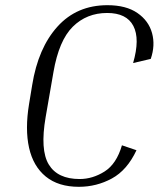

<svg xmlns="http://www.w3.org/2000/svg" viewBox="-20 -710 619 740"><path d="M284 10Q205 10 156.5 -29.5Q108 -69 92 -140.5Q76 -212 92 -309L104 -382Q127 -525 201.5 -607.5Q276 -690 394 -690Q466 -690 509.5 -660Q553 -630 566 -582.5Q579 -535 561 -483L493 -467Q520 -560 494 -610Q468 -660 393 -660Q314 -660 260.5 -607Q207 -554 186 -432L156 -259Q134 -132 168 -76Q202 -20 287 -20Q337 -20 383 -49Q429 -78 450 -150L506 -131Q470 -54 411 -22Q352 10 284 10Z"/></svg>

Font: Inria Serif Light
Style: Italic
Weight: 300
Italic angle: -10°
Designer: Black Foundry Team
Foundry: Black Foundry
Version: Version 1.000; ttfautohint (v1.8.3)